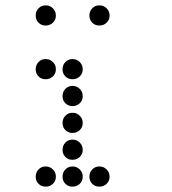

<svg xmlns="http://www.w3.org/2000/svg" viewBox="-20 -708 640 715"><path d="M149 -688Q134 -688 123.5 -677Q113 -666 113 -651V-649Q113 -634 123.5 -623.5Q134 -613 149 -613H151Q166 -613 177 -623.5Q188 -634 188 -649V-651Q188 -666 177 -677Q166 -688 151 -688ZM349 -688Q334 -688 323.5 -677Q313 -666 313 -651V-649Q313 -634 323.5 -623.5Q334 -613 349 -613H351Q366 -613 377 -623.5Q388 -634 388 -649V-651Q388 -666 377 -677Q366 -688 351 -688ZM149 -488Q134 -488 123.5 -477Q113 -466 113 -451V-449Q113 -434 123.5 -423.5Q134 -413 149 -413H151Q166 -413 177 -423.5Q188 -434 188 -449V-451Q188 -466 177 -477Q166 -488 151 -488ZM249 -488Q234 -488 223.5 -477Q213 -466 213 -451V-449Q213 -434 223.5 -423.5Q234 -413 249 -413H251Q266 -413 277 -423.5Q288 -434 288 -449V-451Q288 -466 277 -477Q266 -488 251 -488ZM249 -388Q234 -388 223.5 -377Q213 -366 213 -351V-349Q213 -334 223.5 -323.5Q234 -313 249 -313H251Q266 -313 277 -323.5Q288 -334 288 -349V-351Q288 -366 277 -377Q266 -388 251 -388ZM249 -288Q234 -288 223.5 -277Q213 -266 213 -251V-249Q213 -234 223.5 -223.5Q234 -213 249 -213H251Q266 -213 277 -223.5Q288 -234 288 -249V-251Q288 -266 277 -277Q266 -288 251 -288ZM249 -188Q234 -188 223.5 -177Q213 -166 213 -151V-149Q213 -134 223.5 -123.5Q234 -113 249 -113H251Q266 -113 277 -123.5Q288 -134 288 -149V-151Q288 -166 277 -177Q266 -188 251 -188ZM149 -88Q134 -88 123.5 -77Q113 -66 113 -51V-49Q113 -34 123.5 -23.5Q134 -13 149 -13H151Q166 -13 177 -23.5Q188 -34 188 -49V-51Q188 -66 177 -77Q166 -88 151 -88ZM249 -88Q234 -88 223.5 -77Q213 -66 213 -51V-49Q213 -34 223.5 -23.5Q234 -13 249 -13H251Q266 -13 277 -23.5Q288 -34 288 -49V-51Q288 -66 277 -77Q266 -88 251 -88ZM349 -88Q334 -88 323.5 -77Q313 -66 313 -51V-49Q313 -34 323.5 -23.5Q334 -13 349 -13H351Q366 -13 377 -23.5Q388 -34 388 -49V-51Q388 -66 377 -77Q366 -88 351 -88Z"/></svg>

Font: Doto Rounded
Style: Bold
Weight: 700
Monospace: yes
Version: Version 1.000